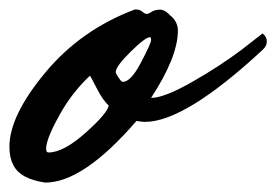

<svg xmlns="http://www.w3.org/2000/svg" viewBox="-46 -368 587 408"><path d="M57 -44Q89 -44 136 -86Q183 -128 185 -144Q173 -154 159.5 -180.5Q146 -207 145 -207Q114 -178 90 -140Q52 -76 52 -52Q52 -44 57 -44ZM273 -289Q263 -289 231.5 -258Q200 -227 200 -215Q200 -212 206 -203Q212 -194 215 -194Q232 -194 253.5 -235Q275 -276 275 -282.5Q275 -289 273 -289ZM275 -160Q303 -160 362.5 -194Q422 -228 467 -262L512 -297Q521 -290 521 -280Q521 -270 512 -262Q347 -109 262 -109Q256 -109 244 -111Q131 20 50 20Q-4 12 -18 -18Q-26 -33 -26 -56Q-26 -122 50 -213.5Q126 -305 241 -348Q251 -348 256 -343.5Q261 -339 265 -338.5Q269 -338 275.5 -342.5Q282 -347 293 -347.5Q304 -348 316 -335Q332 -322 332 -303Q332 -247 275 -160Z"/></svg>

Font: Mr Dafoe
Style: Regular
Weight: 400
Designer: Alejandro Paul
Foundry: Alejandro Paul
Version: Version 1.000